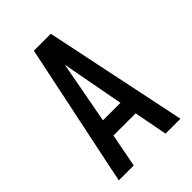

<svg xmlns="http://www.w3.org/2000/svg" viewBox="-215 -832 930 930"><g transform="rotate(-45 250.0 -367.5)"><path d="M39 0 53 -70 192 -735H308L461 0H359L326 -172H174L141 0ZM310 -260 267 -490Q263 -513 258.5 -536Q254 -559 250 -582Q246 -559 241.5 -536Q237 -513 233 -490L190 -260Z"/></g></svg>

Font: Iosevka Semibold
Style: Regular
Weight: 600
Monospace: yes
Designer: Belleve Invis
Foundry: Belleve Invis
Version: Version 33.2.3; ttfautohint (v1.8.4)